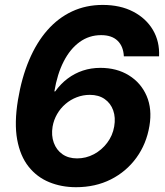

<svg xmlns="http://www.w3.org/2000/svg" viewBox="-20 -758 678 788"><path d="M292 10.3Q232.4 10.3 182.1 -10.3Q131.8 -30.8 97.4 -74Q63 -117.2 50.5 -185.1Q38.1 -252.9 53.7 -347.7Q68.8 -439 99.4 -511.2Q129.9 -583.5 174.3 -634Q218.8 -684.6 275.9 -711.2Q333 -737.8 401.4 -737.8Q473.6 -737.8 526.6 -710.2Q579.6 -682.6 607.7 -635Q635.7 -587.4 632.8 -526.9H488.3Q486.3 -567.9 462.6 -590.8Q439 -613.8 395 -613.8Q345.7 -613.8 306.6 -585.4Q267.6 -557.1 241.2 -505.4Q214.8 -453.6 203.1 -382.8H206.5Q229 -414.1 257.6 -435.5Q286.1 -457 320.1 -468.3Q354 -479.5 392.1 -479.5Q459.5 -479.5 509 -448.7Q558.6 -418 581.8 -364.3Q605 -310.5 593.3 -241.2Q581.1 -167.5 539.8 -110.6Q498.5 -53.7 435.1 -21.7Q371.6 10.3 292 10.3ZM296.4 -107.9Q333 -107.9 365.2 -125Q397.5 -142.1 419.9 -171.9Q442.4 -201.7 448.7 -238.8Q455.1 -275.4 444.6 -304.9Q434.1 -334.5 409.4 -351.6Q384.8 -368.7 348.6 -368.7Q320.8 -368.7 295.2 -358.9Q269.5 -349.1 248.8 -331.3Q228 -313.5 214.4 -289.8Q200.7 -266.1 195.8 -238.3Q189.9 -202.1 200.7 -172.4Q211.4 -142.6 236.1 -125.2Q260.7 -107.9 296.4 -107.9Z"/></svg>

Font: Inter 20pt
Style: Bold Italic
Weight: 700
Italic angle: -9.3988°
Version: Version 4.001;git-66647c0bb